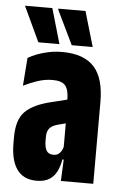

<svg xmlns="http://www.w3.org/2000/svg" viewBox="-51 -717 484 762"><g transform="rotate(5 191.0 -336.0)"><path d="M220 0 224.5 -101H219.5V-302.5L217.5 -323Q217.5 -362 203.8 -379.2Q190 -396.5 153 -396.5Q122 -396.5 91.8 -386.2Q61.5 -376 37 -363.5L45.5 -475Q61.5 -484.5 82 -492.2Q102.5 -500 127.8 -505.2Q153 -510.5 181.5 -510.5Q225 -510.5 256.8 -499Q288.5 -487.5 309 -464.8Q329.5 -442 339.2 -407.2Q349 -372.5 349 -326.5V0ZM123.5 7.5Q71 7.5 45.2 -28.8Q19.5 -65 19.5 -133V-157Q19.5 -227.5 52 -259.5Q84.5 -291.5 153 -308L232 -327.5L246.5 -236.5L187 -221Q165.5 -215 155.5 -203.2Q145.5 -191.5 145.5 -169V-154Q145.5 -128.5 153.5 -114.8Q161.5 -101 181.5 -101Q193 -101 200.8 -106.2Q208.5 -111.5 213.5 -120.5Q218.5 -129.5 220.5 -141L236 -85.5H218.5Q214 -59 203.8 -38Q193.5 -17 174.2 -4.8Q155 7.5 123.5 7.5ZM126.5 -680.5 167 -540.5H83L17.5 -680.5ZM258.5 -680.5 299.5 -540.5H216L150.5 -676V-680.5Z"/></g></svg>

Font: Anek Latin Condensed
Style: Bold
Weight: 700
Width: 3
Designer: Yesha Goshar
Foundry: Ek Type
Version: Version 1.003